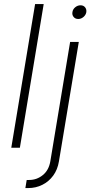

<svg xmlns="http://www.w3.org/2000/svg" viewBox="-20 -748 457 972"><path d="M201.2 -727.5 80.6 0H37.1L157.7 -727.5ZM335 -535.6H378.9L278.3 69.3Q271.5 110.8 249.3 141.1Q227.1 171.4 194.3 187.7Q161.6 204.1 122.6 204.1H108.4L115.2 163.1H127.9Q166.5 163.1 197 138.2Q227.5 113.3 234.9 67.9ZM376 -651.9Q361.3 -651.9 352.8 -662.1Q344.2 -672.4 346.7 -686.5Q348.6 -701.2 360.8 -711.2Q373 -721.2 387.7 -721.2Q402.3 -721.2 410.6 -711.2Q418.9 -701.2 417 -686.5Q414.6 -672.4 402.6 -662.1Q390.6 -651.9 376 -651.9Z"/></svg>

Font: Inter 20pt ExtraLight
Style: Italic
Weight: 250
Italic angle: -9.3988°
Version: Version 4.001;git-66647c0bb